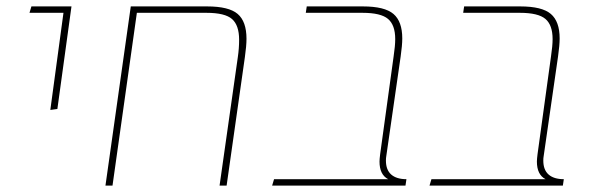

<svg xmlns="http://www.w3.org/2000/svg" viewBox="-20 -579 1845 599"><path d="M178 -539H72L78 -559H203L159 -239L137 -236Z M749 -458Q749 -436 744 -401L687 0H665L722 -401Q726 -428 726 -455Q726 -500 704 -519.5Q682 -539 624 -539H407L331 0H309L388 -559H626Q694 -559 721.5 -535.5Q749 -512 749 -458Z M1184 -78Q1184 -49 1200.5 -34.5Q1217 -20 1248 -20L1245 0H829L835 -20H1191Q1164 -34 1164 -75Q1164 -82 1166 -98L1208 -403Q1213 -436 1213 -457Q1213 -501 1190.5 -520Q1168 -539 1111 -539H934L937 -559H1112Q1180 -559 1207.5 -535.5Q1235 -512 1235 -459Q1235 -438 1230 -403L1185 -91Q1184 -86 1184 -78Z M1675 -78Q1675 -49 1691.5 -34.5Q1708 -20 1739 -20L1736 0H1320L1326 -20H1682Q1655 -34 1655 -75Q1655 -82 1657 -98L1699 -403Q1704 -436 1704 -457Q1704 -501 1681.5 -520Q1659 -539 1602 -539H1425L1428 -559H1603Q1671 -559 1698.5 -535.5Q1726 -512 1726 -459Q1726 -438 1721 -403L1676 -91Q1675 -86 1675 -78Z"/></svg>

Font: FiraGO Thin
Style: Italic
Weight: 100
Italic angle: -8°
Designer: bBox Type GmbH
Foundry: bBox Type GmbH
Version: Version 1.001